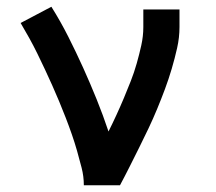

<svg xmlns="http://www.w3.org/2000/svg" viewBox="-20 -548 640 568"><path d="M228 0Q228 -26 221.5 -51.5Q215 -77 208 -101.5Q201 -126 192.5 -150.5Q184 -175 174.5 -199.5Q165 -224 155 -248Q145 -272 134.5 -295.5Q124 -319 113 -342.5Q102 -366 90.5 -389.5Q79 -413 66.5 -435.5Q54 -458 41 -480L132 -528Q159 -485 182 -439.5Q205 -394 226 -347.5Q247 -301 266 -254Q285 -207 301 -159Q313 -183 324.5 -208Q336 -233 346.5 -258Q357 -283 367 -308.5Q377 -334 384.5 -360.5Q392 -387 398 -414Q404 -441 404 -468V-520H511V-468Q511 -437 504 -406Q497 -375 488 -344.5Q479 -314 468 -284.5Q457 -255 445 -226Q433 -197 419.5 -168.5Q406 -140 392 -112Q378 -84 364 -56Q350 -28 335 0Z"/></svg>

Font: Iosevka Etoile Semibold
Style: Regular
Weight: 600
Designer: Belleve Invis
Foundry: Belleve Invis
Version: Version 22.1.2; ttfautohint (v1.8.4)